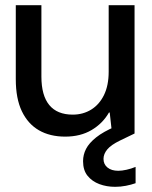

<svg xmlns="http://www.w3.org/2000/svg" viewBox="-20 -516 587 742"><path d="M232 12Q173 12 130.5 -12.5Q88 -37 64.5 -86Q41 -135 41 -210V-496H140V-220Q140 -147 170.5 -110Q201 -73 261 -73Q301 -73 332.5 -92.5Q364 -112 382 -149Q400 -186 400 -239V-496H500V0H413L404 -81H401Q377 -39 334 -13.5Q291 12 232 12ZM425 206Q392 206 364 195.5Q336 185 318.5 163.5Q301 142 301 107Q301 82 312.5 59.5Q324 37 351.5 15Q379 -7 426 -27L476 -49L500 0L444 27Q409 44 394.5 61.5Q380 79 380 98Q380 119 395.5 131.5Q411 144 437 144Q451 144 469 140Q487 136 504 129V192Q487 198 466.5 202Q446 206 425 206Z"/></svg>

Font: DM Sans 36pt Medium
Style: Regular
Weight: 500
Designer: Colophon Foundry, Jonny Pinhorn
Foundry: Colophon Foundry
Version: Version 4.004;gftools[0.9.30]